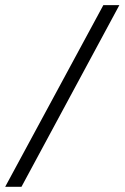

<svg xmlns="http://www.w3.org/2000/svg" viewBox="-22 -702 482 743"><path d="M439.9 -682.1 61 21H-2L377.9 -682.1Z"/></svg>

Font: Linux Libertine G
Style: Bold Italic
Weight: 700
Italic angle: -11.5°
Designer: Philipp H. Poll
Foundry: Philipp H. Poll
Version: Version 4.1.0